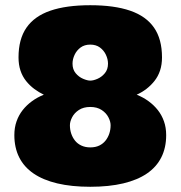

<svg xmlns="http://www.w3.org/2000/svg" viewBox="-20 -702 692 736"><path d="M326 14Q254 14 199.5 1Q145 -12 108.5 -37Q72 -62 53.5 -99Q35 -136 35 -184Q35 -213 43.5 -237Q52 -261 67 -280Q82 -299 102.5 -314Q123 -329 148 -339Q129 -348 111.5 -361Q94 -374 80 -391.5Q66 -409 58.5 -431.5Q51 -454 51 -482Q51 -552 81.5 -596Q112 -640 173 -661Q234 -682 326 -682Q418 -682 479 -661Q540 -640 570.5 -596Q601 -552 601 -482Q601 -454 593.5 -431.5Q586 -409 572 -391.5Q558 -374 541 -361Q524 -348 504 -339Q529 -329 549.5 -314Q570 -299 585 -280Q600 -261 608.5 -237Q617 -213 617 -184Q617 -136 598.5 -99Q580 -62 543.5 -37Q507 -12 452.5 1Q398 14 326 14ZM326 -137Q346 -137 360.5 -144Q375 -151 384.5 -163Q394 -175 399 -190Q404 -205 404 -222Q404 -236 395.5 -252.5Q387 -269 369.5 -280.5Q352 -292 326 -292Q300 -292 282.5 -280.5Q265 -269 256.5 -252.5Q248 -236 248 -222Q248 -205 253 -190Q258 -175 267.5 -163Q277 -151 292 -144Q307 -137 326 -137ZM326 -393Q338 -393 354 -400Q370 -407 382 -421.5Q394 -436 394 -458Q394 -475 386 -492Q378 -509 363 -520Q348 -531 326 -531Q304 -531 289 -520Q274 -509 266 -492Q258 -475 258 -458Q258 -436 270 -421.5Q282 -407 298.5 -400Q315 -393 326 -393Z"/></svg>

Font: Maven Pro Black
Style: Regular
Weight: 900
Designer: Joe Prince
Foundry: Joe Prince
Version: Version 2.103